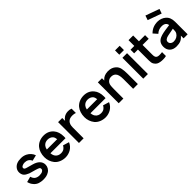

<svg xmlns="http://www.w3.org/2000/svg" viewBox="299 -2234 3661 3661"><g transform="rotate(-45 2130.0 -403.0)"><path d="M403 -385.5Q385.5 -429 351 -449.5Q316.5 -470 270 -470Q232.5 -470 203.5 -454.5Q175 -439.5 175 -415.5Q175 -405 179 -397.8Q183 -390.5 191.5 -384.8Q200 -379 213 -374.5Q226 -370 244 -365.5L351 -335.5Q391.5 -324.5 423.8 -308Q456 -291.5 478.5 -269.2Q501 -247 513 -219.8Q525 -192.5 525 -159.5Q525 -138.5 519.8 -118.5Q514.5 -98.5 504.2 -80.5Q494 -62.5 479.5 -47.5Q465 -32.5 447 -22Q413.5 -1 378 7.2Q342.5 15.5 298 15.5Q235.5 15.5 186.5 -1Q137.5 -17.5 102 -57.5Q77 -84.5 63.5 -112Q50 -139.5 41.5 -172L154 -202Q167 -158 190.5 -133.5Q230.5 -93.5 300 -93.5Q323 -93.5 347.5 -98.5Q372.5 -103.5 385.5 -114.5Q411.5 -131 411.5 -158.5Q411.5 -185 390 -196Q379 -201.5 362.2 -207.8Q345.5 -214 322 -221L240.5 -244L185.5 -260.5Q118.5 -288 91.5 -320Q84 -329 78.5 -340Q73 -351 69.2 -363Q65.5 -375 63.5 -387.5Q61.5 -400 61.5 -411.5Q61.5 -461 89 -499Q117 -537.5 160.5 -557.5Q189.5 -570 218.2 -574Q247 -578 282.5 -578Q347 -578 402 -550Q422 -540 440.5 -525.8Q459 -511.5 474.5 -494.2Q490 -477 501.8 -456.8Q513.5 -436.5 521 -414.5Z M775 -154Q793.5 -128.5 823 -115.2Q852.5 -102 888.5 -102Q941.5 -102 975 -128Q1006.5 -152.5 1019.5 -182.5L1143.5 -145Q1129 -109 1103.2 -78.5Q1077.5 -48 1044.5 -27Q1012.5 -7.5 973.2 4Q934 15.5 894.5 15.5Q829.5 15.5 771 -9Q713 -33.5 676 -78Q642.5 -120.5 625.2 -170.5Q608 -220.5 608 -275Q608 -337 625.2 -391Q642.5 -445 676 -485.5Q694.5 -508 718.2 -525.2Q742 -542.5 769.2 -554.2Q796.5 -566 826.8 -572Q857 -578 888.5 -578Q1014 -578 1088.5 -489.5Q1152 -415 1152 -289.5Q1152 -282.5 1151.5 -271.5Q1151 -260.5 1150 -246H743.5Q749 -186 775 -154ZM776 -417.5Q752.5 -387.5 745.5 -345H1024Q1020 -391 998 -422Q979 -445 950.2 -457Q921.5 -469 888.5 -469Q816.5 -469 776 -417.5Z M1630 -562.5V-446Q1594 -460.5 1545.5 -460.5Q1471.5 -460.5 1434 -421Q1411 -397 1401.8 -365.5Q1392.5 -334 1392.5 -291.5V0H1266.5V-562.5H1378V-484.5Q1399 -520.5 1434 -543.5Q1481 -575 1541.5 -577Q1584.5 -580 1630 -562.5Z M1854.5 -154Q1873 -128.5 1902.5 -115.2Q1932 -102 1968 -102Q2021 -102 2054.5 -128Q2086 -152.5 2099 -182.5L2223 -145Q2208.5 -109 2182.8 -78.5Q2157 -48 2124 -27Q2092 -7.5 2052.8 4Q2013.5 15.5 1974 15.5Q1909 15.5 1850.5 -9Q1792.5 -33.5 1755.5 -78Q1722 -120.5 1704.8 -170.5Q1687.5 -220.5 1687.5 -275Q1687.5 -337 1704.8 -391Q1722 -445 1755.5 -485.5Q1774 -508 1797.8 -525.2Q1821.5 -542.5 1848.8 -554.2Q1876 -566 1906.2 -572Q1936.5 -578 1968 -578Q2093.5 -578 2168 -489.5Q2231.5 -415 2231.5 -289.5Q2231.5 -282.5 2231 -271.5Q2230.5 -260.5 2229.5 -246H1823Q1828.5 -186 1854.5 -154ZM1855.5 -417.5Q1832 -387.5 1825 -345H2103.5Q2099.5 -391 2077.5 -422Q2058.5 -445 2029.8 -457Q2001 -469 1968 -469Q1896 -469 1855.5 -417.5Z M2855 -272V0H2728V-266.5Q2728 -386.5 2683 -428Q2649 -460.5 2594.5 -460.5Q2545 -460.5 2515.5 -434.5Q2480 -407.5 2470.5 -356Q2464.5 -323.5 2464.5 -245V0H2338.5V-562.5H2450V-500L2461.5 -513.5Q2474.5 -528.5 2491 -540Q2507.5 -551.5 2526 -559.2Q2544.5 -567 2564.5 -571.5Q2584.5 -576 2605 -577Q2609 -577.5 2615.2 -577.8Q2621.5 -578 2630 -578Q2725.5 -578 2786.5 -521Q2830 -481.5 2842.5 -421Q2855 -361.5 2855 -272Z M3126 -761.5V-646H3001V-761.5ZM3126 -562.5V0H3001V-562.5Z M3446.5 -236.5V-203Q3446.5 -177.5 3449 -161.8Q3451.5 -146 3458 -135.5Q3475 -104.5 3519.5 -101Q3523 -100.5 3529 -100.2Q3535 -100 3543.5 -100Q3559.5 -100 3576.5 -101.2Q3593.5 -102.5 3612 -105V0Q3577.5 9.5 3524.5 9.5Q3505.5 9.5 3489 8Q3472.5 6.5 3458 4Q3418.5 -2 3391.8 -18.2Q3365 -34.5 3344.5 -66.5Q3330 -88.5 3325.8 -115Q3321.5 -141.5 3321.5 -180V-230V-464.5H3219.5V-562.5H3321.5V-718.5H3446.5V-562.5H3612V-464.5H3446.5Z M4127.5 -630 3849.5 -730 3881 -822 4160 -722ZM4088 0V-74Q4048 -24.5 4001 -4Q3955 15.5 3887 15.5Q3802 15.5 3752 -31Q3701.5 -78.5 3701.5 -157.5Q3701.5 -213.5 3724.8 -253.5Q3748 -293.5 3800.5 -317.5Q3820 -326.5 3843.2 -333.5Q3866.5 -340.5 3894.5 -346.5Q3922.5 -352.5 3955.8 -357.5Q3989 -362.5 4028.5 -367.5L4072.5 -374Q4067.5 -414.5 4037.5 -437Q4007.5 -459.5 3955 -459.5Q3867.5 -459.5 3809 -401L3735 -484.5Q3781.5 -531.5 3837.2 -554.8Q3893 -578 3965 -578Q3987 -578 4009.2 -573.8Q4031.5 -569.5 4052.2 -561.8Q4073 -554 4091.8 -543Q4110.5 -532 4125.5 -518.5Q4197.5 -458.5 4197.5 -338.5V0ZM4073.5 -275Q3978.5 -258.5 3918.5 -245Q3876 -236.5 3850.8 -217.2Q3825.5 -198 3825.5 -166.5Q3825.5 -133 3851 -111.5Q3877 -89.5 3916 -89.5Q3961.5 -89.5 3997 -109.2Q4032.5 -129 4053.5 -162.5Q4067.5 -183.5 4070.5 -210Q4073.5 -235.5 4073.5 -275Z"/></g></svg>

Font: Russisch Sans
Style: Bold
Weight: 700
Designer: Michael Sharanda (font) & Cristiano Sobral (main changes)
Foundry: Michael Sharanda
Version: Version 2.00;September 8, 2020;FontCreator 13.0.0.2681 64-bi